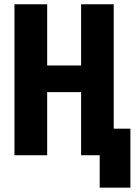

<svg xmlns="http://www.w3.org/2000/svg" viewBox="-20 -718 640 888"><path d="M441.1 149.9H583.1V-122.9H506V-698.2H355.1V-415.1H198.2V-698.2H46.9V0H198.2V-291.9H355.1V0H441.1Z"/></svg>

Font: Margiela Mono Bold
Style: Regular
Weight: 700
Designer: Mike Abbink, Paul van der Laan, Pieter van Rosmalen
Foundry: Bold Monday
Version: Version 2.003 2021